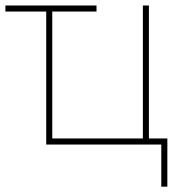

<svg xmlns="http://www.w3.org/2000/svg" viewBox="-20 -536 645 712"><path d="M337.9 -493.2H0V-515.6H337.9ZM151.4 -515.6H173.8V-22.5H509.8V-515.6H532.2V0H151.4ZM578.1 0H525.4V-22.5H600.6V156.2H578.1Z"/></svg>

Font: Intratopia Thin
Style: Regular
Weight: 100
Designer: Rasmus Andersson
Foundry: rsms
Version: Version 3.000;Glyphs 3.2.3 (3260)